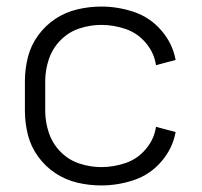

<svg xmlns="http://www.w3.org/2000/svg" viewBox="-20 -558 615 586"><path d="M289 8Q252 8 216 -0.5Q180 -9 149 -29.5Q118 -50 96 -80.5Q74 -111 65 -147Q56 -183 56 -220V-310Q56 -347 65 -383Q74 -419 96 -449.5Q118 -480 149 -500.5Q180 -521 216.5 -529.5Q253 -538 289 -538Q340 -538 389 -521.5Q438 -505 472.5 -465Q507 -425 516 -375L456 -359Q451 -396 425.5 -426.5Q400 -457 363.5 -469.5Q327 -482 289 -482Q255 -482 222 -471Q189 -460 164.5 -435Q140 -410 129 -377Q118 -344 118 -310V-220Q118 -186 129 -153Q140 -120 164.5 -95Q189 -70 222 -59Q255 -48 289 -48Q327 -48 363.5 -60.5Q400 -73 425.5 -103.5Q451 -134 456 -171L516 -155Q507 -105 472.5 -65Q438 -25 389 -8.5Q340 8 289 8Z"/></svg>

Font: Jozsika Light
Style: Regular
Weight: 300
Monospace: yes
Designer: Belleve Invis
Foundry: Belleve Invis
Version: 2.1.0